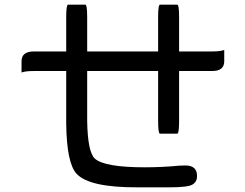

<svg xmlns="http://www.w3.org/2000/svg" viewBox="-20 -762 1040 814"><path d="M650.4 -543.9V-688.5Q650.4 -742.2 658.2 -742.2H731.4Q739.3 -742.2 739.3 -688.5V-543.9H879.9Q915 -543.9 930.7 -550.3Q930.7 -543.9 930.7 -502.4Q930.7 -460.9 879.9 -460.9H739.3V-250Q739.3 -195.3 731.4 -195.3H658.2Q650.4 -195.3 650.4 -250V-460.9H349.6V-250Q351.6 -118.2 381.8 -89.8Q422.9 -52.7 593.8 -52.7Q667 -52.7 739.3 -59.6L766.6 -60.5Q815.4 -60.5 815.4 -15.6Q815.4 8.8 795.9 20.5Q776.4 32.2 698.2 32.2H564.5Q358.4 33.2 304.7 -25.4Q262.7 -70.3 260.7 -238.3V-460.9H124Q86.9 -460.9 71.3 -454.6Q71.3 -460.9 71.3 -502.4Q71.3 -543.9 124 -543.9H260.7V-688.5Q260.7 -742.2 268.6 -742.2H341.8Q349.6 -742.2 349.6 -688.5V-543.9H650.4Z"/></svg>

Font: YuPearl-Regular
Style: Regular
Weight: 400
Designer: Max Yao
Foundry: Max-Everyday
Version: Version 1.011; ttfautohint (v1.8.3)